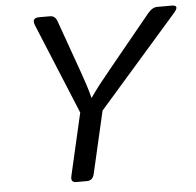

<svg xmlns="http://www.w3.org/2000/svg" viewBox="-51 -752 820 803"><g transform="rotate(-5 359.0 -350.0)"><path d="M122.1 -668Q108.9 -700.2 142.6 -700.2H188Q209.5 -700.2 217.8 -676.3L293.9 -462.9Q300.8 -443.4 312.3 -409.4Q323.7 -375.5 330.6 -346.2H332.5Q353 -375.5 372.8 -400.9Q392.6 -426.3 422.9 -462.9L597.7 -676.3Q617.2 -700.2 638.2 -700.2H699.2Q733.4 -700.2 705.1 -668L372.6 -288.1L312.5 -26.9Q306.2 0 281.7 0H236.8Q212.4 0 218.8 -26.9L278.8 -288.1Z"/></g></svg>

Font: Istok
Style: Italic
Weight: 500
Italic angle: -13°
Designer: Andrey V. Panov
Foundry: Andrey V. Panov
Version: Version 1.0.3